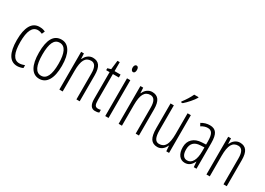

<svg xmlns="http://www.w3.org/2000/svg" viewBox="-6 -1545 3226 2334"><g transform="rotate(30 1607.0 -378.0)"><path d="M207 9.8Q127.9 9.8 87.4 -59.3Q46.9 -128.4 46.9 -263.4Q46.9 -398.4 87.9 -469.2Q128.9 -540 208 -540Q257.3 -540 290 -522L272 -481Q239.7 -496.1 211.9 -496.1Q95.2 -496.1 95.2 -264.2Q95.2 -32.2 211.9 -32.2Q246.1 -32.2 287.1 -47.9V-8.8Q272 -0.5 248.5 4.6Q225.1 9.8 207 9.8Z M518.1 -540Q594.2 -540 636.7 -468.3Q679.2 -396.5 679.2 -264.4Q679.2 -132.3 637 -61.3Q594.7 9.8 516.6 9.8Q438.5 9.8 397.2 -61.3Q356 -132.3 356 -266.1Q356 -540 518.1 -540ZM517.1 -496.1Q458.5 -496.1 431.4 -439.2Q404.3 -382.3 404.3 -266.1Q404.3 -34.2 517.1 -34.2Q630.9 -34.2 630.9 -265.1Q630.9 -496.1 517.1 -496.1Z M958 -540Q1020.5 -540 1050.8 -498.3Q1081.1 -456.5 1081.1 -366.2V0H1035.2V-365.2Q1035.2 -497.1 957 -497.1Q897.5 -497.1 869.9 -447.8Q842.3 -398.4 842.3 -291V0H795.9V-529.8H835L838.9 -456.1H843.3Q859.4 -495.1 890.6 -517.6Q921.9 -540 958 -540Z M1265.1 -529.8H1349.1V-488.8H1265.1V-126Q1265.1 -72.3 1276.9 -52.7Q1288.6 -33.2 1317.9 -33.2Q1339.4 -33.2 1356 -39.1V0Q1334 9.8 1300.8 9.8Q1218.8 9.8 1218.8 -112.8V-488.8H1170.9V-516.1L1217.8 -529.8L1232.9 -655.8H1265.1Z M1433.1 -677.2Q1433.1 -698.2 1441.9 -710.7Q1450.7 -723.1 1464.6 -723.1Q1478.5 -723.1 1486.3 -710.9Q1494.1 -698.7 1494.1 -677.2Q1494.1 -655.8 1486.3 -643.3Q1478.5 -630.9 1464.8 -630.9Q1451.2 -630.9 1442.1 -643.6Q1433.1 -656.2 1433.1 -677.2ZM1486.3 0H1439.9V-529.8H1486.3Z M1790 -540Q1852.5 -540 1882.8 -498.3Q1913.1 -456.5 1913.1 -366.2V0H1867.2V-365.2Q1867.2 -497.1 1789.1 -497.1Q1729.5 -497.1 1701.9 -447.8Q1674.3 -398.4 1674.3 -291V0H1627.9V-529.8H1667L1670.9 -456.1H1675.3Q1691.4 -495.1 1722.7 -517.6Q1753.9 -540 1790 -540Z M2307.6 -766.1V-757.8Q2289.6 -725.6 2250 -680.2Q2210.4 -634.8 2176.3 -606H2153.3V-616.2Q2214.8 -696.3 2246.6 -766.1ZM2335.9 0H2296.9L2291 -74.2H2287.1Q2270 -34.2 2240 -12.2Q2210 9.8 2173.8 9.8Q2109.9 9.8 2080.1 -35.6Q2050.8 -81.1 2050.8 -184.1V-529.8H2097.2V-184.1Q2097.2 -106 2115.7 -69.6Q2134.3 -33.2 2173.8 -33.2Q2234.4 -33.2 2262.2 -82Q2290 -130.9 2290 -238.8V-529.8H2335.9Z M2481.9 -505.9Q2536.6 -540 2600.1 -540Q2663.6 -540 2692.1 -498.5Q2720.7 -457 2720.7 -360.8V0H2682.6L2676.8 -74.2H2674.8Q2636.7 9.8 2559.6 9.8Q2507.3 9.8 2476.1 -31.2Q2444.8 -72.8 2444.8 -145.3Q2444.8 -217.8 2490.2 -262Q2535.6 -306.2 2617.7 -310.1L2674.8 -313V-356.9Q2674.8 -431.6 2656 -465.3Q2637.2 -499 2593.3 -499Q2549.3 -499 2502 -469.2ZM2493.7 -141.1Q2493.7 -85 2513.7 -57.4Q2533.7 -29.8 2569.8 -29.8Q2619.6 -29.8 2647.2 -79.1Q2674.8 -128.4 2674.8 -217.8V-272.9L2619.6 -270Q2493.7 -263.7 2493.7 -141.1Z M3022.5 -540Q3085 -540 3115.2 -498.3Q3145.5 -456.5 3145.5 -366.2V0H3099.6V-365.2Q3099.6 -497.1 3021.5 -497.1Q2961.9 -497.1 2934.3 -447.8Q2906.7 -398.4 2906.7 -291V0H2860.4V-529.8H2899.4L2903.3 -456.1H2907.7Q2923.8 -495.1 2955.1 -517.6Q2986.3 -540 3022.5 -540Z"/></g></svg>

Font: Open Sans Hebrew Condensed Light
Style: Regular
Weight: 300
Width: 3
Foundry: Ascender Corporation, Yanek Iontef
Version: Version 2.001;PS 002.001;hotconv 1.0.70;makeotf.lib2.5.58329